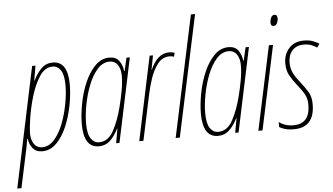

<svg xmlns="http://www.w3.org/2000/svg" viewBox="-102 -865 2079 1198"><g transform="rotate(-5 937.5 -266.0)"><path d="M136 -15Q104 -15 86 -41Q68 -67 68 -109Q68 -136 77.5 -200.5Q87 -265 108 -336.5Q129 -408 162.5 -459.5Q196 -511 245 -511Q276 -511 295.5 -482Q315 -453 315 -387Q315 -335 303 -271Q291 -207 268.5 -148.5Q246 -90 212.5 -52.5Q179 -15 136 -15ZM-41 228H-15L27 32Q33 5 38.5 -23Q44 -51 48 -75H51Q56 -39 76.5 -14.5Q97 10 135 10Q186 10 225 -29.5Q264 -69 290 -131Q316 -193 329 -262Q342 -331 342 -389Q342 -536 248 -536Q206 -536 177 -508Q148 -480 125 -433H123L139 -526H118Z M493 -15Q462 -15 442 -44Q422 -73 422 -139Q422 -191 434 -255Q446 -319 469 -377.5Q492 -436 525.5 -473.5Q559 -511 602 -511Q634 -511 652 -485Q670 -459 670 -417Q670 -375 661 -324.5Q652 -274 639 -224Q619 -143 585 -79Q551 -15 493 -15ZM490 10Q531 10 560 -17Q589 -44 612 -90H614L598 0H619L730 -526H709L690 -444H687Q683 -482 663 -509Q643 -536 603 -536Q552 -536 513 -496.5Q474 -457 447.5 -395Q421 -333 408 -264Q395 -195 395 -137Q395 10 490 10Z M743 0H769L829 -282Q839 -332 857 -385Q875 -438 904 -474.5Q933 -511 977 -511Q993 -511 1005 -506L1011 -530Q997 -536 977 -536Q938 -536 908.5 -509.5Q879 -483 860 -437H858L875 -526H854Z M971 0 1133 -760H1159L997 0Z M1239 -15Q1208 -15 1188 -44Q1168 -73 1168 -139Q1168 -191 1180 -255Q1192 -319 1215 -377.5Q1238 -436 1271.5 -473.5Q1305 -511 1348 -511Q1380 -511 1398 -485Q1416 -459 1416 -417Q1416 -375 1407 -324.5Q1398 -274 1385 -224Q1365 -143 1331 -79Q1297 -15 1239 -15ZM1236 10Q1277 10 1306 -17Q1335 -44 1358 -90H1360L1344 0H1365L1476 -526H1455L1436 -444H1433Q1429 -482 1409 -509Q1389 -536 1349 -536Q1298 -536 1259 -496.5Q1220 -457 1193.5 -395Q1167 -333 1154 -264Q1141 -195 1141 -137Q1141 10 1236 10Z M1641 -643Q1656 -643 1663 -658.5Q1670 -674 1670 -687Q1670 -712 1652 -712Q1637 -712 1630 -696.5Q1623 -681 1623 -667Q1623 -643 1641 -643ZM1489 0H1515L1627 -526H1601Z M1710 10Q1841 10 1841 -136Q1841 -182 1823 -212Q1805 -242 1772 -284Q1746 -316 1733 -344Q1720 -372 1720 -407Q1720 -454 1746 -482.5Q1772 -511 1818 -511Q1848 -511 1867.5 -502.5Q1887 -494 1900 -485L1916 -508Q1900 -518 1877 -527Q1854 -536 1820 -536Q1761 -536 1727 -498Q1693 -460 1693 -405Q1693 -359 1711 -327Q1729 -295 1754 -264Q1785 -226 1799.5 -199Q1814 -172 1814 -135Q1814 -15 1710 -15Q1681 -15 1657.5 -23.5Q1634 -32 1620 -43V-12Q1632 -4 1655 3Q1678 10 1710 10Z"/></g></svg>

Font: Noto Sans Display Condensed Thin
Style: Italic
Weight: 250
Width: 3
Italic angle: -12°
Designer: Monotype Design Team
Foundry: Monotype Imaging Inc.
Version: Version 1.900